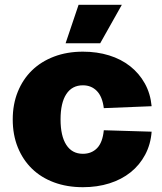

<svg xmlns="http://www.w3.org/2000/svg" viewBox="-20 -767 674 799"><path d="M325 12Q259 12 205 -8Q151 -28 113 -65Q75 -102 54 -154Q33 -206 33 -270Q33 -333 54 -385Q75 -437 113 -474Q151 -511 205 -531.5Q259 -552 325 -552Q384 -552 434 -536.5Q484 -521 521.5 -491.5Q559 -462 582.5 -420Q606 -378 611 -325L412 -317Q406 -365 383 -388.5Q360 -412 325 -412Q280 -412 256 -375.5Q232 -339 232 -270Q232 -201 256 -164Q280 -127 325 -127Q361 -127 384 -150.5Q407 -174 412 -225L611 -219Q607 -166 584 -123Q561 -80 523.5 -50Q486 -20 435.5 -4Q385 12 325 12ZM253 -587 307 -747H487L397 -587Z"/></svg>

Font: Geist Black
Style: Regular
Weight: 400
Designer: Basement.studio, Andrés Briganti, Mateo Zaragoza
Foundry: Basement.studio, Vercel, Andrés Briganti, Guido Ferreyra, Mateo Zaragoza
Version: Version 1.401